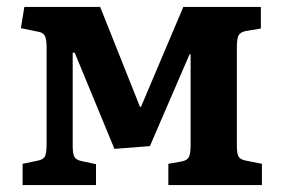

<svg xmlns="http://www.w3.org/2000/svg" viewBox="-20 -532 812 552"><path d="M45 0V-61L88 -70Q104 -73 109 -82Q114 -91 114 -118V-397Q114 -420 108.5 -429.5Q103 -439 89 -441L40 -451L50 -512H268L382 -226L385 -224L507 -512H730V-450L688 -443Q671 -440 666 -430.5Q661 -421 661 -397V-112Q661 -90 666 -81.5Q671 -73 688 -70L733 -61V0H464V-61L503 -68Q518 -71 523 -80.5Q528 -90 528 -115V-376H525L411 -112L309 -104L195 -380L189 -381V-112Q189 -90 194 -81Q199 -72 214 -69L256 -60V0Z"/></svg>

Font: Literata 12pt SemiBold
Style: Regular
Weight: 600
Designer: Latin by Veronika Burian and Jose Scaglione. Greek by Irene Vlachou. Cyrillic by Vera Evstafieva.
Foundry: TypeTogether
Version: Version 3.002